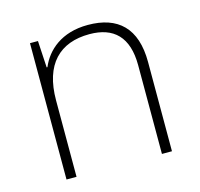

<svg xmlns="http://www.w3.org/2000/svg" viewBox="-84 -631 751 721"><g transform="rotate(-15 291.0 -270.0)"><path d="M316 -540C213 -540 154 -486 129 -426H126L120 -530H89V0H128V-297C128 -437 197 -505 313 -505C407 -505 460 -455 460 -345V0H499V-347C499 -479 433 -540 316 -540Z"/></g></svg>

Font: Noto Sans Thai Looped ExtraLight
Style: Regular
Weight: 200
Designer: Sasikarn Vongin, Ben Mitchell
Foundry: The Fontpad Ltd
Version: Version 1.001